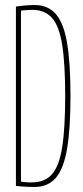

<svg xmlns="http://www.w3.org/2000/svg" viewBox="-20 -730 327 760"><path d="M117 10Q103 10 90 9.5Q77 9 65 8Q53 7 43 6V-704Q57 -706 70 -707.5Q83 -709 95 -709.5Q107 -710 118 -710Q170 -710 201 -674.5Q232 -639 245.5 -560Q259 -481 259 -350Q259 -220 245.5 -141Q232 -62 201 -26Q170 10 117 10ZM105 -8Q157 -8 185.5 -40Q214 -72 226 -146.5Q238 -221 238 -350Q238 -479 226 -553.5Q214 -628 185.5 -659.5Q157 -691 108 -691Q102 -691 94 -690.5Q86 -690 78.5 -689.5Q71 -689 63 -688V-11Q69 -10 75 -9.5Q81 -9 86 -8.5Q91 -8 96 -8Q101 -8 105 -8Z"/></svg>

Font: Georama ExtraCondensed Thin
Style: Regular
Weight: 100
Width: 2
Designer: Jean-Baptiste Levee
Foundry: Production Type
Version: Version 1.001